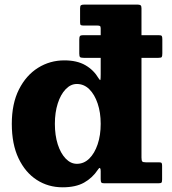

<svg xmlns="http://www.w3.org/2000/svg" viewBox="-20 -800 751 838"><path d="M343 -646.5Q332 -646.5 329 -642.5Q326 -638.5 326 -627.5V-566Q326 -554 329.5 -550.8Q333 -547.5 346.5 -547.5H670.5Q683.5 -547.5 686 -551.2Q688.5 -555 688.5 -567V-628.5Q688.5 -639.5 686 -643Q683.5 -646.5 671.5 -646.5ZM219.5 -259.5Q219.5 -309 232 -348.2Q244.5 -387.5 266.5 -410.5Q288.5 -433.5 315.5 -433.5Q346.5 -433.5 369.8 -410.5Q393 -387.5 406.2 -348.2Q419.5 -309 419.5 -259.5Q419.5 -209.5 406.2 -170.2Q393 -131 369.8 -108Q346.5 -85 315.5 -85Q288.5 -85 266.5 -108Q244.5 -131 232 -170.2Q219.5 -209.5 219.5 -259.5ZM31.5 -259.5Q31.5 -170.5 61 -108.8Q90.5 -47 140.5 -14.8Q190.5 17.5 253.5 17.5Q310.5 17.5 347 -3Q383.5 -23.5 407 -59Q414 -69.5 416.8 -66.2Q419.5 -63 419.5 -53V-18Q419.5 -7 422.2 -3.5Q425 0 435.5 0H670Q681.5 0 684.5 -2.8Q687.5 -5.5 687.5 -16.5V-76.5Q687.5 -85 685.5 -88.2Q683.5 -91.5 675 -91.5H617.5Q604.5 -91.5 601 -95.2Q597.5 -99 597.5 -112.5V-764.5Q597.5 -774.5 593.2 -777.2Q589 -780 579.5 -780H349Q337.5 -780 333.5 -777.2Q329.5 -774.5 329.5 -763.5V-703.5Q329.5 -693.5 332.2 -691Q335 -688.5 345 -688.5H405.5Q413.5 -688.5 416.5 -686.2Q419.5 -684 419.5 -675.5V-476Q419.5 -455.5 418.2 -451.5Q417 -447.5 410.5 -458Q389 -494.5 352.5 -515.5Q316 -536.5 261 -536.5Q198 -536.5 146 -504Q94 -471.5 62.8 -409.8Q31.5 -348 31.5 -259.5Z"/></svg>

Font: Besley ExtraBold
Style: Regular
Weight: 800
Designer: Owen Earl
Foundry: indestructible type*
Version: Version 2.001